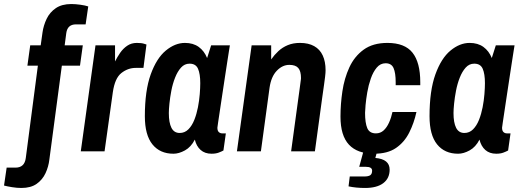

<svg xmlns="http://www.w3.org/2000/svg" viewBox="-105 -751 2586 953"><path d="M1 182Q-21 182 -45.5 178Q-70 174 -85 170L-72 81H-28Q17 81 23 33L83 -425H31L45 -526H97L106 -590Q111 -625 126.5 -657.5Q142 -690 172 -710.5Q202 -731 249 -731Q269 -731 294 -727.5Q319 -724 333 -719L320 -630H272Q230 -630 224 -587L216 -526H306L292 -425H202L140 41Q136 76 121 108.5Q106 141 77 161.5Q48 182 1 182Z M296 0 369 -526H466V-446Q477 -468 491.5 -489Q506 -510 526.5 -524Q547 -538 574 -538Q597 -538 609.5 -534Q622 -530 622 -530L607 -414H569Q530 -414 497.5 -388.5Q465 -363 455 -293L414 0Z M756 12Q689 12 651.5 -34.5Q614 -81 614 -174Q614 -301 643 -381.5Q672 -462 718 -500Q764 -538 813 -538Q854 -538 881.5 -518Q909 -498 923 -463L943 -526H1036Q1036 -526 1032.5 -504.5Q1029 -483 1023.5 -447Q1018 -411 1011.5 -368.5Q1005 -326 998.5 -282.5Q992 -239 986.5 -202.5Q981 -166 977.5 -142.5Q974 -119 974 -117Q974 -102 981 -95.5Q988 -89 998 -89H1016L1004 -4Q995 1 980.5 6.5Q966 12 945 12Q912 12 891 -6.5Q870 -25 862 -58Q843 -21 813 -4.5Q783 12 756 12ZM787 -91Q812 -91 830 -109Q848 -127 859.5 -156Q871 -185 877.5 -218.5Q884 -252 886.5 -284Q889 -316 889 -338Q889 -384 878 -409.5Q867 -435 836 -435Q811 -435 793.5 -415.5Q776 -396 764 -365.5Q752 -335 745.5 -301Q739 -267 736 -237Q733 -207 733 -190Q733 -142 746 -116.5Q759 -91 787 -91Z M1071 0 1144 -526H1241V-456Q1257 -479 1277 -497.5Q1297 -516 1323.5 -527Q1350 -538 1384 -538Q1426 -538 1454.5 -522Q1483 -506 1497 -475.5Q1511 -445 1511 -403Q1511 -396 1510.5 -389Q1510 -382 1508.5 -369Q1507 -356 1503.5 -331Q1500 -306 1494 -264Q1488 -222 1479.5 -157.5Q1471 -93 1458 0H1340Q1352 -87 1360 -147Q1368 -207 1373.5 -246Q1379 -285 1382 -308Q1385 -331 1386.5 -342Q1388 -353 1388.5 -357Q1389 -361 1389 -363Q1389 -398 1375.5 -413.5Q1362 -429 1331 -429Q1297 -429 1269 -400Q1241 -371 1233 -316L1190 0Z M1752 12Q1669 12 1627 -33Q1585 -78 1585 -172Q1585 -234 1594.5 -298Q1604 -362 1629 -416.5Q1654 -471 1700 -504.5Q1746 -538 1818 -538Q1904 -538 1942.5 -489.5Q1981 -441 1981 -343V-328H1859V-343Q1859 -389 1848.5 -413Q1838 -437 1809 -437Q1783 -437 1765 -415.5Q1747 -394 1735.5 -361Q1724 -328 1718 -293Q1712 -258 1709.5 -230Q1707 -202 1707 -191Q1707 -141 1718 -115Q1729 -89 1761 -89Q1783 -89 1799 -103.5Q1815 -118 1826 -142.5Q1837 -167 1843 -195H1962Q1950 -140 1926 -92.5Q1902 -45 1860.5 -16.5Q1819 12 1752 12ZM1707 182Q1662 182 1625 174L1631 125H1702Q1724 125 1733 118.5Q1742 112 1742 96Q1742 77 1711 77H1678L1702 -11H1770L1758 33Q1829 39 1829 91Q1829 134 1797.5 158Q1766 182 1707 182Z M2169 12Q2102 12 2064.5 -34.5Q2027 -81 2027 -174Q2027 -301 2056 -381.5Q2085 -462 2131 -500Q2177 -538 2226 -538Q2267 -538 2294.5 -518Q2322 -498 2336 -463L2356 -526H2449Q2449 -526 2445.5 -504.5Q2442 -483 2436.5 -447Q2431 -411 2424.5 -368.5Q2418 -326 2411.5 -282.5Q2405 -239 2399.5 -202.5Q2394 -166 2390.5 -142.5Q2387 -119 2387 -117Q2387 -102 2394 -95.5Q2401 -89 2411 -89H2429L2417 -4Q2408 1 2393.5 6.5Q2379 12 2358 12Q2325 12 2304 -6.5Q2283 -25 2275 -58Q2256 -21 2226 -4.5Q2196 12 2169 12ZM2200 -91Q2225 -91 2243 -109Q2261 -127 2272.5 -156Q2284 -185 2290.5 -218.5Q2297 -252 2299.5 -284Q2302 -316 2302 -338Q2302 -384 2291 -409.5Q2280 -435 2249 -435Q2224 -435 2206.5 -415.5Q2189 -396 2177 -365.5Q2165 -335 2158.5 -301Q2152 -267 2149 -237Q2146 -207 2146 -190Q2146 -142 2159 -116.5Q2172 -91 2200 -91Z"/></svg>

Font: Archivo Narrow
Style: Bold Italic
Weight: 700
Italic angle: -8°
Designer: Hector Gatti
Foundry: Omnibus-Type
Version: Version 3.002